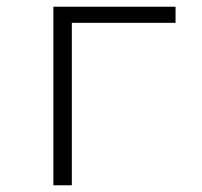

<svg xmlns="http://www.w3.org/2000/svg" viewBox="-20 -552 603 572"><path d="M139 0V-532H503V-484H194V0Z"/></svg>

Font: Noto Sans Mono SemiCondensed Light
Style: Regular
Weight: 300
Width: 4
Designer: Monotype Design Team
Foundry: Monotype Imaging Inc.
Version: Version 2.014; ttfautohint (v1.8.4.7-5d5b)